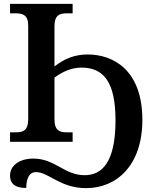

<svg xmlns="http://www.w3.org/2000/svg" viewBox="-20 -734 804 994"><path d="M116 239C116 193 130 157 166 157C233 157 290 240 426 240C583 240 717 123 717 -113C717 -375 563 -452 434 -452C371 -452 317 -433 262 -390V-598C262 -657 290 -665 325 -665H356V-714H32V-665H63C96 -665 126 -657 126 -602V-116C126 -57 97 -49 63 -49H32V0H356V-49H325C290 -49 262 -57 262 -116V-332C306 -365 352 -384 402 -384C514 -384 578 -313 578 -111C578 111 505 173 418 173C313 173 265 87 153 87C77 87 32 126 32 174C32 222 64 239 116 239Z"/></svg>

Font: Noto Serif Semi
Style: Regular
Weight: 600
Designer: Monotype Design Team
Foundry: Monotype Imaging Inc.
Version: Version 1.002